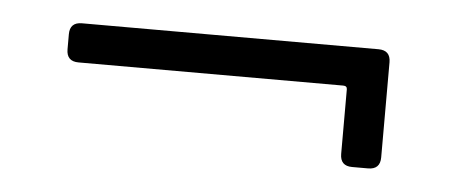

<svg xmlns="http://www.w3.org/2000/svg" viewBox="-27 -381 507 217"><g transform="rotate(5 227.0 -272.5)"><path d="M59.1 -340.3H395.5Q409.2 -340.3 409.2 -326.7V-218.8Q409.2 -205.1 395.5 -205.1H377.4Q363.8 -205.1 363.8 -218.8V-292Q363.8 -295.9 359.4 -295.9H59.1Q45.4 -295.9 45.4 -309.6V-326.7Q45.4 -340.3 59.1 -340.3Z"/></g></svg>

Font: GOSTRUS
Style: type A
Weight: 200
Designer: Юрий и Татьяна Кривогуз
Version: Version 01.0